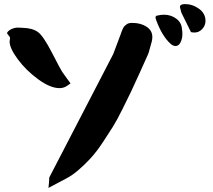

<svg xmlns="http://www.w3.org/2000/svg" viewBox="-20 -901 1040 939"><path d="M15 -741Q20 -751 35.5 -758.5Q51 -766 68 -766Q71 -766 78 -765.5Q85 -765 89 -765Q139 -764 166 -744Q192 -725 234.5 -642.5Q277 -560 284 -550Q287 -545 301 -526Q315 -507 325 -493L309 -482Q293 -470 271 -470Q226 -470 167 -513Q108 -556 67.5 -610.5Q27 -665 27 -698Q27 -703 28.5 -709Q30 -715 28.5 -718.5Q27 -722 21 -729Q13 -738 15 -741ZM217 18Q220 -5 221 -33L534 -637Q553 -688 561 -709Q563 -713 568 -727.5Q573 -742 574.5 -746Q576 -750 580.5 -760Q585 -770 588.5 -773Q592 -776 598 -781Q604 -786 611 -787.5Q618 -789 627 -789Q668 -789 696.5 -770.5Q725 -752 725 -720Q725 -710 722.5 -699Q720 -688 715 -672Q710 -656 708 -647Q707 -642 702 -631Q696 -617 664 -546.5Q632 -476 621 -453Q610 -430 580.5 -370.5Q551 -311 532 -281Q513 -251 483.5 -206Q454 -161 424.5 -128.5Q395 -96 362 -68Q333 -43 300 -26ZM744 -802Q735 -825 751 -825Q764 -829 782 -829Q817 -829 843 -809Q869 -789 870 -757Q872 -750 872 -735Q872 -712 863 -694Q854 -676 839 -676Q826 -676 814 -687Q773 -724 744 -802ZM860 -867Q860 -880 882 -881H884Q922 -881 953.5 -858Q985 -835 985 -799Q985 -776 969 -759Q953 -742 932 -742Q920 -742 914 -744L867 -839L861 -862Q861 -863 860.5 -864.5Q860 -866 860 -867Z"/></svg>

Font: NaniFont Regular
Style: Regular
Weight: 400
Designer: Nanigashitei
Version: Version 1.036